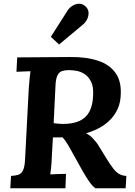

<svg xmlns="http://www.w3.org/2000/svg" viewBox="-20 -1007 721 1027"><path d="M354 -702Q442 -703 505 -682Q568 -661 600 -614Q632 -567 625 -487Q622 -445 600.5 -407Q579 -369 539 -340Q499 -311 440 -294Q449 -290 458 -283.5Q467 -277 475.5 -268Q484 -259 492 -249.5Q500 -240 506 -230L549 -160Q570 -126 585.5 -106Q601 -86 617.5 -76.5Q634 -67 656 -66L652 0H490Q473 -13 456 -37.5Q439 -62 421 -94L354 -214Q343 -234 333.5 -248Q324 -262 315 -272Q305 -272 296.5 -272Q288 -272 280.5 -272Q273 -272 263 -272L257 -165Q256 -137 253.5 -112Q251 -87 249 -74Q260 -75 277 -75.5Q294 -76 310 -76.5Q326 -77 333 -77L330 0H35L39 -66Q61 -67 77 -72Q93 -77 102.5 -95Q112 -113 114 -153L134 -536Q136 -563 138.5 -588Q141 -613 143 -626Q127 -625 103 -624.5Q79 -624 68 -623L72 -700Q143 -701 213.5 -701Q284 -701 354 -702ZM349 -632Q328 -632 312.5 -627Q297 -622 288 -605Q279 -588 277 -553L267 -348Q278 -347 290 -345.5Q302 -344 315 -344Q371 -344 406 -360.5Q441 -377 458.5 -410.5Q476 -444 478 -495Q481 -543 467 -570.5Q453 -598 431.5 -611.5Q410 -625 387 -628.5Q364 -632 349 -632ZM296 -769 252 -810 341 -950Q352 -967 369 -977Q386 -987 404 -987Q422 -987 436 -974Q452 -960 453.5 -941.5Q455 -923 446.5 -905Q438 -887 423 -875Z"/></svg>

Font: Lora Italic
Style: Italic
Weight: 400
Italic angle: -3°
Designer: Olga Karpushina, Alexei Vanyashin (Cyrillic)
Foundry: Cyreal
Version: Version 2.210; ttfautohint (v1.8.1.43-b0c9)